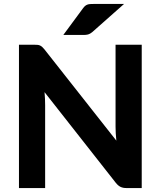

<svg xmlns="http://www.w3.org/2000/svg" viewBox="-20 -952 814 972"><path d="M697.5 -725.5V0H620Q602.5 0 590.5 -5.8Q578.5 -11.5 567 -25.5L205.5 -485.5Q207 -468 207.8 -451Q208.5 -434 208.5 -419.5V0H76V-725.5H155Q164.5 -725.5 171.2 -724.8Q178 -724 183.5 -721.2Q189 -718.5 194 -714Q199 -709.5 205 -702L569 -240Q567 -259 566 -276.8Q565 -294.5 565 -310.5V-725.5ZM608 -932 446.5 -789Q441 -784.5 436 -781.8Q431 -779 425.8 -777.5Q420.5 -776 414.2 -775.5Q408 -775 400.5 -775H300.5L400.5 -910.5Q406 -918 411.2 -922.2Q416.5 -926.5 422.8 -928.8Q429 -931 437 -931.5Q445 -932 455.5 -932Z"/></svg>

Font: Lato 2
Style: Regular
Weight: 800
Designer: Lukasz Dziedzic with Adam Twardoch and Botio Nikoltchev
Foundry: tyPoland Lukasz Dziedzic
Version: Version 2.015; 2015-08-06; http://www.latofonts.com/